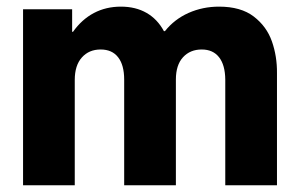

<svg xmlns="http://www.w3.org/2000/svg" viewBox="-20 -553 893 573"><path d="M48.8 -525.4H195.3V-458H197.8Q224.1 -495.1 260.3 -514.2Q296.4 -533.2 340.8 -533.2Q384.8 -533.2 417.2 -514.6Q449.7 -496.1 469.2 -460H472.2Q500.5 -495.6 542.7 -514.4Q585 -533.2 633.8 -533.2Q698.7 -533.2 737.3 -503.7Q775.9 -474.1 791.5 -429.4Q807.1 -384.8 806.6 -335V0H652.3V-315.4Q651.9 -358.9 633.8 -382.1Q615.7 -405.3 582 -405.3Q547.4 -405.3 526.1 -382.1Q504.9 -358.9 504.9 -315.4V0H350.6V-315.4Q350.6 -358.9 332.5 -382.1Q314.5 -405.3 280.3 -405.3Q245.6 -405.3 224.4 -381.6Q203.1 -357.9 203.1 -314.5V0H48.8Z"/></svg>

Font: Reddit Sans Vanilla ExtraBold
Style: Regular
Weight: 800
Designer: Stephen Hutchings
Foundry: Reddit
Version: Version 1.013